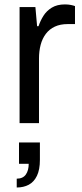

<svg xmlns="http://www.w3.org/2000/svg" viewBox="-20 -558 372 870"><path d="M68.7 0V-526H140.4L148.1 -439.3H154.6Q162.8 -463.9 176.8 -486.3Q190.8 -508.7 214.8 -523.4Q238.7 -538 274 -538Q289.1 -538 301.4 -535.5Q313.8 -532.9 319.8 -530.4V-448.9H287Q253.2 -448.9 228.5 -437.4Q203.8 -425.9 187.8 -404.7Q171.8 -383.5 164.2 -354.9Q156.7 -326.3 156.7 -292.6V0ZM55.8 291.6V251.6Q83.6 251.6 96.9 233.1Q110.1 214.5 110.1 184.1H66.1V87.5H160.8V166.3Q160.8 210.8 147.4 238.6Q134 266.4 110.5 279Q87 291.6 55.8 291.6Z"/></svg>

Font: Archivo SemiBold
Style: Regular
Weight: 600
Designer: Hector Gatti
Foundry: Omnibus-Type
Version: Version 2.001